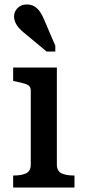

<svg xmlns="http://www.w3.org/2000/svg" viewBox="-20 -841 381 861"><path d="M235 -538V-104Q235 -74 255.5 -64Q276 -54 311 -54H314V0H39V-54H42Q77 -54 97.5 -64Q118 -74 118 -104V-435Q118 -455 101 -462Q84 -469 49 -476L39 -478V-538ZM177 -755 228 -636V-610H189L89 -693Q75 -704 64.5 -716Q54 -728 48.5 -741Q43 -754 43 -767Q43 -789 59 -805Q75 -821 100 -821Q119 -821 133 -813Q147 -805 158 -790Q169 -775 177 -755Z"/></svg>

Font: Roboto Serif Medium
Style: Regular
Weight: 500
Designer: Greg Gazdowicz
Foundry: Commercial Type
Version: Version 1.008